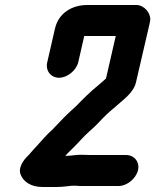

<svg xmlns="http://www.w3.org/2000/svg" viewBox="-20 -719 621 768"><path d="M293 -470 317 -575H443L404 -405C394 -395 384 -388 372 -377C342 -353 313 -324 287 -297L263 -275C253 -266 243 -256 233 -246C218 -230 203 -215 190 -201C167 -181 148 -158 128 -136C111 -119 100 -103 84 -88C67 -69 54 -43 62 -22C73 8 104 29 150 29H205C216 29 228 28 240 27L267 24H284C294 25 303 25 310 25H455C488 25 524 -5 532 -38C540 -71 517 -99 484 -99H339C322 -99 302 -101 285 -99L256 -96C251 -96 246 -96 241 -95C249 -105 263 -118 270 -125C292 -146 314 -173 338 -194C358 -211 375 -229 393 -248C407 -263 430 -282 445 -295C473 -320 515 -349 524 -390L576 -614C578 -623 580 -631 581 -639C583 -667 557 -699 525 -699H329C267 -699 214 -666 200 -605L169 -470C161 -437 183 -408 216 -408C249 -408 285 -437 293 -470Z"/></svg>

Font: Electronic
Style: ThkIt
Weight: 900
Version: Version 1.011